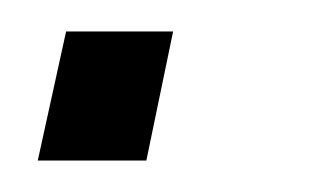

<svg xmlns="http://www.w3.org/2000/svg" viewBox="-20 -102 206 122"><path d="M4 0 22 -82H90L73 0Z"/></svg>

Font: Saira Ultra Condensed
Style: Italic
Weight: 400
Width: 1
Italic angle: -12°
Designer: Hector Gatti with collaboration of the Omnibus-Type team
Foundry: Omnibus-Type
Version: Version 1.001; ttfautohint (v1.8)